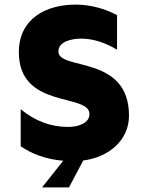

<svg xmlns="http://www.w3.org/2000/svg" viewBox="-20 -693 642 835"><path d="M309 -673C180 -673 62 -612 62 -466C62 -217 369 -289 369 -197C369 -158 322 -141 276 -141C202 -141 133 -166 70 -218V-57C119 -23 181 0 255 6L163 122H280L342 5C453 -9 541 -83 541 -190C541 -456 234 -385 234 -469C234 -513 292 -525 334 -525C384 -525 437 -508 489 -477V-627C437 -655 374 -673 309 -673Z"/></svg>

Font: Maven Pro
Style: Black
Weight: 900
Designer: Joe Prince
Foundry: Joe Prince
Version: Version 1.003